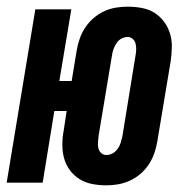

<svg xmlns="http://www.w3.org/2000/svg" viewBox="-38 -548 558 576"><path d="M280 8Q259 8 238.5 4Q218 0 201 -10.5Q184 -21 172 -37Q160 -53 154.5 -72.5Q149 -92 149 -113.5Q149 -135 153 -156L162 -215H125L90 0H-18L68 -520H176L140 -305H177L192 -396Q195 -414 201 -431.5Q207 -449 217.5 -465Q228 -481 242.5 -493.5Q257 -506 274 -514Q291 -522 309 -525Q327 -528 345 -528Q367 -528 388 -524Q409 -520 425.5 -509.5Q442 -499 454 -483Q466 -467 472 -447.5Q478 -428 477.5 -406.5Q477 -385 474 -364L434 -124Q431 -106 425 -88.5Q419 -71 408.5 -55Q398 -39 383.5 -26.5Q369 -14 351.5 -6Q334 2 316 5Q298 8 281 8ZM281 -83Q291 -83 300 -88Q309 -93 315 -101.5Q321 -110 324 -119.5Q327 -129 329 -138L368 -378Q370 -388 370.5 -397.5Q371 -407 369 -416Q367 -425 360.5 -431Q354 -437 345 -437Q335 -437 326 -432Q317 -427 311.5 -418.5Q306 -410 302.5 -400.5Q299 -391 298 -382L258 -142Q257 -132 256 -122.5Q255 -113 257 -104Q259 -95 265.5 -89Q272 -83 281 -83Z"/></svg>

Font: Iosevka Curly Extrabold
Style: Italic
Weight: 800
Italic angle: -9°
Monospace: yes
Designer: Belleve Invis
Foundry: Belleve Invis
Version: Version 22.1.2; ttfautohint (v1.8.4)